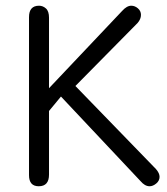

<svg xmlns="http://www.w3.org/2000/svg" viewBox="-20 -648 587 675"><path d="M541 -26.4C541 -34.8 536.8 -43.9 528.3 -53.7L245.1 -345.7L463.9 -567.4C471.7 -576.5 475.6 -585.9 475.6 -595.7C475.6 -604.8 472 -612.5 464.8 -618.7C457.7 -624.8 449.9 -627.9 441.4 -627.9C431 -627.9 420.2 -621.7 409.2 -609.4L152.3 -337.9V-585.9C152.3 -600.9 148.8 -611.7 141.6 -618.2C134.4 -624.7 126.3 -627.9 117.2 -627.9C93.8 -627.9 82 -614.6 82 -587.9V-32.2C82 -6.2 93.4 6.8 116.2 6.8C140.3 6.8 152.3 -6.8 152.3 -34.2V-257.8L194.3 -308.6L473.6 -11.7C484 0.7 494.8 6.8 505.9 6.8C513.7 6.8 521.5 3.6 529.3 -2.9C537.1 -9.4 541 -17.3 541 -26.4Z"/></svg>

Font: Jura
Style: DemiBold
Weight: 600
Version: Version 2.5.1